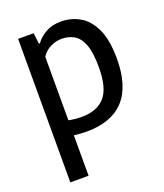

<svg xmlns="http://www.w3.org/2000/svg" viewBox="-142 -646 818 960"><g transform="rotate(-20 267.5 -166.0)"><path d="M65.5 220V-543.5H148L155 -485.5H160.5Q181 -514.5 215.2 -533.2Q249.5 -552 295 -552Q349 -552 394.8 -526Q440.5 -500 468.2 -440.8Q496 -381.5 496 -282Q496 9.5 229 9.5Q212.5 9.5 195 8.2Q177.5 7 162.5 5V220ZM233 -68Q313 -68 354.8 -114.8Q396.5 -161.5 396.5 -273Q396.5 -351.5 380 -394Q363.5 -436.5 334.8 -453Q306 -469.5 269.5 -469.5Q239.5 -469.5 210.2 -455.5Q181 -441.5 162.5 -413V-75Q195.5 -68 233 -68Z"/></g></svg>

Font: Encode Sans Semi Condensed Medium
Style: Regular
Weight: 500
Width: 4
Designer: Multiple Designers
Foundry: Impallari Type
Version: Version 3.000; ttfautohint (v1.8.3) -l 8 -r 50 -G 200 -x 14 